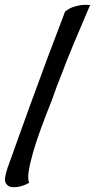

<svg xmlns="http://www.w3.org/2000/svg" viewBox="-21 -679 392 794"><path d="M316.4 -658.2Q334 -660.2 351.6 -658.2Q313.5 -569.3 283.7 -498Q253.9 -426.8 234.4 -374Q210 -313.5 193.4 -264.6Q169.9 -206.1 149.4 -150.4Q128.9 -94.7 115.7 -48.8Q102.5 -2.9 97.7 29.8Q92.8 62.5 99.6 77.1Q90.8 82 78.6 86.9Q66.4 91.8 53.7 93.8Q41 95.7 28.8 94.7Q16.6 93.8 8.8 85.9Q-2.9 75.2 0 55.7Q2.9 36.1 10.7 13.7Q14.6 3.9 27.3 -31.7Q40 -67.4 57.6 -116.7Q75.2 -166 96.2 -223.6Q117.2 -281.2 137.7 -336.9L171.9 -429.7Q187.5 -471.7 207.5 -523.9Q227.5 -576.2 248 -630.9Q264.6 -644.5 282.7 -650.4Q300.8 -656.2 316.4 -658.2Z"/></svg>

Font: BKP Parklife Display
Style: Regular
Weight: 400
Designer: Font Diner, Inc.; LA MECHKY PLUS GmbH
Foundry: Font Diner, Inc.; LA MECHKY PLUS GmbH
Version: Version 1.007